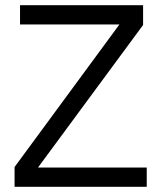

<svg xmlns="http://www.w3.org/2000/svg" viewBox="-20 -718 620 738"><path d="M544 0H36V-76L439 -624H57V-698H530V-622L126 -74H544Z"/></svg>

Font: IBM Plex Sans KR
Style: Regular
Weight: 400
Designer: Mike Abbink; Paul van der Laan; Pieter van Rosmalen; Wujin Sim; Chorong Kim; Dohee Lee;
Foundry: Sandoll Inc.
Version: Version 1.000